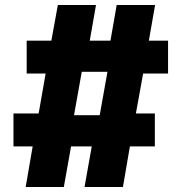

<svg xmlns="http://www.w3.org/2000/svg" viewBox="-20 -750 728 770"><path d="M83 0 111 -163H34V-295H135L163 -455H87V-587H186L212 -730H365L340 -587H423L448 -730H602L577 -587H654V-455H554L525 -295H601V-163H501L473 0H319L348 -163H265L236 0ZM271 -255 249 -288H411L374 -255L417 -496L440 -462H278L314 -496Z"/></svg>

Font: M PLUS 1 ExtraBold
Style: Regular
Weight: 800
Designer: Coji Morishita
Foundry: UNDERFOREST DESIGN
Version: Version 1.001